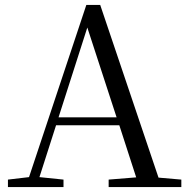

<svg xmlns="http://www.w3.org/2000/svg" viewBox="-20 -754 758 774"><path d="M332 -643 216 -281H450ZM418 0V-30L529 -39L461 -249H206L139 -40L236 -30V0H12V-30L97 -40L328 -734H384L619 -38L711 -30V0Z"/></svg>

Font: Source Han Serif SC
Style: Regular
Weight: 400
Designer: Ryoko NISHIZUKA Ë•øÂ°öÊ∂ºÂ≠ê (kana & ideographs); Frank Grie√ühammer (Latin, Greek & Cyrillic); Wenlong ZHANG Âº†ÊñáÈæô 
Foundry: Adobe
Version: Version 2.002;hotconv 1.1.0;makeotfexe 2.6.0